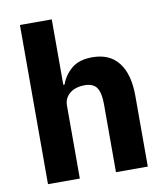

<svg xmlns="http://www.w3.org/2000/svg" viewBox="-83 -809 762 879"><g transform="rotate(-10 298.0 -370.0)"><path d="M69 -740H217V-436H223Q237 -477 272 -507Q307 -537 369 -537Q450 -537 491.5 -483Q533 -429 533 -329V0H385V-317Q385 -368 369 -392.5Q353 -417 312 -417Q294 -417 277 -412.5Q260 -408 246.5 -398Q233 -388 225 -373.5Q217 -359 217 -340V0H69Z"/></g></svg>

Font: IBM Plex Sans Hebrew
Style: Bold
Weight: 700
Designer: Mike Abbink, Paul van der Laan, Pieter van Rosmalen, Yanek Iontef
Foundry: Bold Monday
Version: Version 1.2